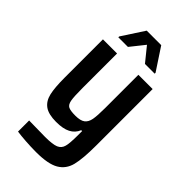

<svg xmlns="http://www.w3.org/2000/svg" viewBox="-277 -796 1076 1076"><g transform="rotate(45 261.0 -258.0)"><path d="M93 192V104L221 106Q281 106 306 95.5Q331 85 338 58Q345 31 345 -33V-64H338Q324 -30 292 -13.5Q260 3 206 3Q145 3 114.5 -19Q84 -41 74 -84.5Q64 -128 64 -206V-510H176V-237Q176 -168 181 -141Q186 -114 202 -106Q218 -98 257 -98Q297 -98 315.5 -112Q334 -126 339.5 -156Q345 -186 345 -247V-510H458V-62Q458 42 444.5 95.5Q431 149 386 175.5Q341 202 246 202Q206 202 163 199Q120 196 93 192ZM117 -579V-586L203 -718H318L405 -586V-579H328L260 -663L193 -579Z"/></g></svg>

Font: Saira Semi Condensed Medium
Style: Regular
Weight: 500
Width: 4
Designer: Hector Gatti with collaboration of the Omnibus-Type team
Foundry: Omnibus-Type
Version: Version 1.001; ttfautohint (v1.8)